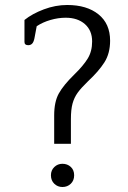

<svg xmlns="http://www.w3.org/2000/svg" viewBox="-20 -737 513 769"><path d="M197 -275Q197 -329 215.5 -362.5Q234 -396 278 -439Q313 -473 331 -502Q349 -531 349 -571Q349 -615 320 -640.5Q291 -666 243 -666Q213 -666 182 -657Q151 -648 127 -632L118 -584Q115 -569 109 -562.5Q103 -556 93 -556Q78 -556 78 -569V-657Q109 -682 155.5 -699.5Q202 -717 249 -717Q328 -717 374.5 -679.5Q421 -642 421 -574Q421 -523 398 -487Q375 -451 333 -412Q305 -385 291 -365.5Q277 -346 270.5 -322Q264 -298 264 -260V-161H197ZM184 -35Q184 -55 197.5 -68Q211 -81 230 -81Q250 -81 263.5 -68.5Q277 -56 277 -35Q277 -14 263.5 -1Q250 12 230 12Q211 12 197.5 -1Q184 -14 184 -35Z"/></svg>

Font: Maitree
Style: Regular
Weight: 400
Designer: CadsonDemak Team
Foundry: CadsonDemak
Version: Version 1.001